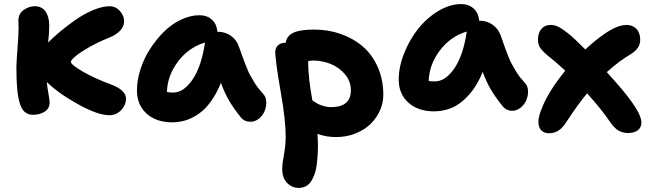

<svg xmlns="http://www.w3.org/2000/svg" viewBox="-20 -606 3213 948"><path d="M143.1 -39.1Q117.7 -39.1 101.1 -54.2Q84.5 -69.3 75.9 -101.8Q67.4 -134.3 64.2 -174.1Q61 -213.9 61 -273.9Q61 -298.3 66.4 -367.7Q71.8 -437 71.8 -467.8Q71.8 -473.1 71.3 -485.8Q70.8 -498.5 70.8 -504.9Q70.8 -537.6 96.4 -556.4Q122.1 -575.2 151.9 -575.2Q187 -575.2 205.1 -548.8Q223.1 -522.5 223.1 -479Q223.1 -447.3 217.8 -396Q243.7 -422.4 277.6 -450.7Q311.5 -479 353.5 -508.3Q395.5 -537.6 440.4 -556.4Q485.4 -575.2 521 -575.2Q551.3 -575.2 572 -551.8Q592.8 -528.3 592.8 -501Q592.8 -474.6 571.5 -453.1Q550.3 -431.6 516.1 -418.9Q463.4 -397.5 418.9 -372.1Q374.5 -346.7 352.3 -327.9Q330.1 -309.1 330.1 -300.8Q330.1 -286.6 389.2 -252.4Q448.2 -218.3 525.9 -189.9Q602.1 -161.6 602.1 -119.1Q602.1 -87.9 578.4 -62.5Q554.7 -37.1 520 -37.1Q463.4 -37.1 365.5 -91.3Q267.6 -145.5 210.9 -201.2Q213.4 -176.3 219.2 -143.6Q225.1 -110.8 225.1 -100.1Q225.1 -70.8 200.7 -54.9Q176.3 -39.1 143.1 -39.1Z M830.1 -2Q752 -2 704.1 -44.9Q656.2 -87.9 656.2 -159.2Q656.2 -209.5 673.3 -263.2Q690.4 -316.9 720.7 -364Q751 -411.1 789.1 -449Q827.1 -486.8 873.5 -508.8Q919.9 -530.8 964.8 -530.8Q1001.5 -530.8 1025.9 -509.3Q1050.3 -487.8 1053.2 -449.2H1055.2Q1092.3 -449.2 1120.4 -429Q1148.4 -408.7 1159.2 -377Q1162.1 -368.2 1172.6 -339.4Q1183.1 -310.5 1186.5 -301.8Q1189.9 -293 1199 -270Q1208 -247.1 1214.6 -235.8Q1221.2 -224.6 1231.7 -206.1Q1242.2 -187.5 1254.4 -172.1Q1266.6 -156.7 1281.2 -140.1Q1293.9 -126 1294.7 -102.5Q1295.4 -79.1 1286.6 -57.6Q1277.8 -36.1 1258.8 -20.5Q1239.7 -4.9 1216.8 -4.9Q1186.5 -4.9 1168.9 -26.9Q1134.3 -69.8 1111.8 -107.9Q1089.4 -146 1070.8 -196.8Q1049.3 -143.6 1021.2 -105Q993.2 -66.4 961.7 -44.4Q930.2 -22.5 897.7 -12.2Q865.2 -2 830.1 -2ZM835 -148.9Q887.2 -148.9 931.2 -214.1Q975.1 -279.3 992.2 -396Q911.1 -371.6 858.9 -302.2Q806.6 -232.9 804.2 -151.9Q817.4 -148.9 835 -148.9Z M1638.7 70.8Q1590.8 70.8 1547.9 55.2Q1549.8 89.4 1549.8 106.9Q1549.8 136.2 1548.3 159.9Q1546.9 183.6 1543.5 209.5Q1540 235.4 1533.2 254.4Q1526.4 273.4 1516.1 289.3Q1505.9 305.2 1490.2 313.5Q1474.6 321.8 1454.6 321.8Q1422.4 321.8 1397.9 297.6Q1373.5 273.4 1373.5 228Q1373.5 202.1 1382.1 156.7Q1390.6 111.3 1390.6 68.8Q1390.6 -12.7 1366.7 -148.4Q1342.8 -284.2 1338.9 -345.2Q1337.9 -367.7 1351.8 -381.3Q1365.7 -395 1389.6 -395H1390.6Q1396.5 -430.7 1430.4 -445.3Q1464.4 -460 1530.8 -460Q1601.1 -460 1662.8 -438.2Q1724.6 -416.5 1771.5 -376.2Q1818.4 -335.9 1845.5 -274.2Q1872.6 -212.4 1872.6 -137.2Q1872.6 -98.1 1856.2 -61Q1839.8 -23.9 1810.3 5.4Q1780.8 34.7 1736.1 52.7Q1691.4 70.8 1638.7 70.8ZM1501.5 -301.8Q1501.5 -222.2 1522.5 -109.9Q1538.1 -99.6 1547.6 -94.2Q1557.1 -88.9 1575.9 -83Q1594.7 -77.1 1614.7 -77.1Q1712.4 -77.1 1712.4 -160.2Q1712.4 -205.1 1683.1 -239.5Q1653.8 -273.9 1612.1 -290.5Q1570.3 -307.1 1526.9 -307.1Q1514.6 -307.1 1501.5 -304.2Z M2122.6 -56.2Q2044.4 -56.2 1996.6 -99.1Q1948.7 -142.1 1948.7 -212.9Q1948.7 -275.9 1975.6 -343.3Q2002.4 -410.6 2044.7 -463.9Q2086.9 -517.1 2144 -551.5Q2201.2 -585.9 2257.3 -585.9Q2293.5 -585.9 2318.1 -564.2Q2342.8 -542.5 2345.7 -503.9H2347.7Q2384.8 -503.9 2412.6 -483.6Q2440.4 -463.4 2451.7 -432.1Q2454.6 -423.8 2465.1 -394Q2475.6 -364.3 2478.8 -356Q2481.9 -347.7 2491.2 -324.2Q2500.5 -300.8 2507.1 -289.8Q2513.7 -278.8 2524.2 -260Q2534.7 -241.2 2546.9 -225.8Q2559.1 -210.4 2573.7 -193.8Q2586.4 -180.2 2587.2 -157Q2587.9 -133.8 2579.1 -112.3Q2570.3 -90.8 2551.3 -75Q2532.2 -59.1 2509.3 -59.1Q2480 -59.1 2461.4 -82Q2426.8 -125 2404.3 -162.8Q2381.8 -200.7 2363.3 -251Q2335 -181.2 2294.4 -136.5Q2253.9 -91.8 2211.9 -74Q2169.9 -56.2 2122.6 -56.2ZM2127.4 -204.1Q2179.7 -204.1 2223.6 -268.8Q2267.6 -333.5 2284.7 -450.2Q2203.6 -425.8 2151.4 -356.4Q2099.1 -287.1 2096.7 -206.1Q2105.5 -204.1 2127.4 -204.1Z M2691.9 51.8Q2668.5 51.8 2654.8 39.8Q2641.1 27.8 2638.7 3.2Q2636.2 -21.5 2650.9 -60.1Q2683.6 -150.4 2771 -256.8Q2720.7 -303.7 2689.9 -327.1Q2661.1 -350.6 2648.7 -367.7Q2636.2 -384.8 2636.2 -411.1Q2636.2 -442.9 2652.8 -462.9Q2669.4 -482.9 2698.2 -482.9Q2718.3 -482.9 2736.3 -474.1Q2754.4 -465.3 2784.2 -441.9Q2809.6 -422.4 2870.1 -361.8Q2919.4 -408.2 2969.2 -441.9Q3029.8 -482.9 3074.2 -482.9Q3103 -482.9 3122.1 -463.4Q3141.1 -443.8 3141.1 -409.2Q3141.1 -368.7 3098.1 -340.8Q3039.1 -306.6 2976.1 -250Q3065.9 -150.9 3099.1 -103Q3147 -36.1 3147 -1Q3147 23.4 3129.2 37.1Q3111.3 50.8 3081.1 50.8Q3054.2 50.8 3033 38.1Q3011.7 25.4 2990.2 -6.8Q2949.7 -66.4 2878.9 -145Q2835 -93.3 2777.8 -5.9Q2758.3 25.4 2737.8 38.6Q2717.3 51.8 2691.9 51.8Z"/></svg>

Font: Shantell Sans Bouncy
Style: Bold
Weight: 700
Designer: Stephen Nixon, Anya Danilova, Shantell Martin
Foundry: Arrow Type
Version: Version 1.006;[9816181b4]